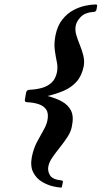

<svg xmlns="http://www.w3.org/2000/svg" viewBox="-20 -727 456 862"><path d="M253 115Q242 115 218 109.5Q194 104 169 89.5Q144 75 129.5 47.5Q115 20 123 -23Q131 -61 146 -89.5Q161 -118 175 -142Q189 -166 193 -187Q199 -218 187.5 -235Q176 -252 153 -259.5Q130 -267 102 -268Q89 -268 92 -281L97 -311Q100 -324 113 -324Q141 -325 167 -332Q193 -339 211.5 -356Q230 -373 236 -404Q240 -426 235 -449.5Q230 -473 226 -502Q222 -531 229 -568Q238 -612 260 -639.5Q282 -667 309.5 -681.5Q337 -696 364 -701.5Q391 -707 410 -707Q417 -707 416 -700L413 -683Q411 -675 403 -674Q362 -671 343 -651.5Q324 -632 320 -612Q316 -592 322.5 -570Q329 -548 338.5 -525Q348 -502 354 -478Q360 -454 356 -430Q347 -386 323.5 -360Q300 -334 266 -319.5Q232 -305 193 -296Q229 -287 257 -272Q285 -257 298.5 -231Q312 -205 303 -161Q299 -137 283.5 -113Q268 -89 249.5 -66Q231 -43 216 -21.5Q201 0 197 20Q193 41 204.5 60Q216 79 256 83Q264 84 262 92L258 111Q258 115 253 115Z"/></svg>

Font: Young Serif Light
Style: Italic
Weight: 300
Italic angle: -10.979°
Designer: Bastien Sozeau
Foundry: NBR — Bastien Sozeau
Version: Version 5.001